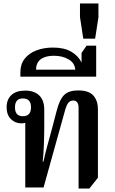

<svg xmlns="http://www.w3.org/2000/svg" viewBox="-20 -1076 658 1102"><path d="M431 6V-457Q431 -499 400 -499Q386 -499 375 -489Q364 -479 354 -445L230 0H125V-371Q115 -368 103 -368Q67 -368 42.5 -392.5Q18 -417 18 -461Q18 -505 45.5 -530.5Q73 -556 125 -556Q176 -556 205 -528.5Q234 -501 234 -446V-346Q234 -303 232 -248Q230 -193 225 -148H229Q241 -201 252.5 -242.5Q264 -284 278 -336L305 -439Q322 -506 349 -531.5Q376 -557 428 -557Q491 -557 516.5 -527Q542 -497 542 -449V-56L493 6ZM111 -409Q158 -409 158 -460Q158 -511 111 -511Q66 -511 66 -460Q66 -409 111 -409Z M97 -636V-662Q97 -708 122 -739.5Q147 -771 189.5 -787Q232 -803 284 -803Q349 -803 389.5 -779Q430 -755 448 -717V-772L477 -814H532V-636ZM187 -676H412Q409 -715 373.5 -735.5Q338 -756 289 -756Q241 -756 214 -736Q187 -716 187 -676Z M458 -854 439 -978V-1056H545V-977L526 -854Z"/></svg>

Font: Noto Serif Thai SemiCondensed SemiBold
Style: Regular
Weight: 600
Width: 4
Designer: Monotype Design Team
Foundry: Monotype Imaging Inc.
Version: Version 2.002; ttfautohint (v1.8.4.7-5d5b)